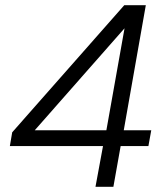

<svg xmlns="http://www.w3.org/2000/svg" viewBox="-20 -720 634 740"><path d="M348 0 377 -157H18L27 -210L459 -700H542L457 -218H563L552 -157H445L417 0ZM114 -218H390L460 -611Z"/></svg>

Font: DM Sans 20pt Light
Style: Italic
Weight: 300
Italic angle: -10°
Version: Version 4.004;gftools[0.9.30]